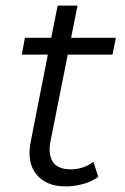

<svg xmlns="http://www.w3.org/2000/svg" viewBox="-20 -661 447 686"><path d="M214 5Q145 5 110 -38Q75 -81 90 -156L151 -466H58L69 -526H163L186 -641H257L234 -526H394L382 -466H222L161 -159Q151 -110 168.5 -83Q186 -56 233 -56Q278 -56 314 -83L331 -29Q306 -11 275 -3Q244 5 214 5Z"/></svg>

Font: Montserrat
Style: Italic
Weight: 400
Italic angle: -11.3°
Designer: Julieta Ulanovsky
Foundry: Julieta Ulanovsky
Version: Version 9.000; ttfautohint (v1.8.4.7-5d5b)